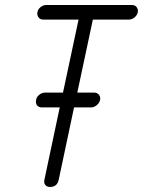

<svg xmlns="http://www.w3.org/2000/svg" viewBox="-20 -745 569 765"><path d="M350 -667 288 -376H356Q367 -376 374 -367.5Q381 -359 379 -348Q376 -334 365 -325.5Q354 -317 343 -317H275L214 -29Q208 0 179 0Q168 0 161 -7.5Q154 -15 157 -29L218 -317H147Q134 -317 127.5 -325.5Q121 -334 124 -348Q126 -359 136.5 -367.5Q147 -376 160 -376H231L293 -667H152Q140 -667 133.5 -676Q127 -685 129 -696Q131 -708 141.5 -716.5Q152 -725 164 -725H506Q518 -725 524.5 -716.5Q531 -708 529 -696Q527 -685 516.5 -676Q506 -667 494 -667Z"/></svg>

Font: VDS
Style: Thin Italic
Weight: 100
Width: 0
Designer: artmaker
Foundry: artmaker
Version: Version 1.000 2012 initial release